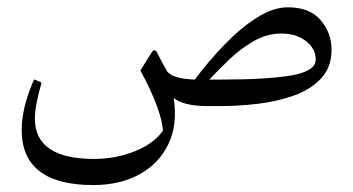

<svg xmlns="http://www.w3.org/2000/svg" viewBox="-20 -295 982 534"><path d="M521.8 -73.7Q489.9 -74.8 470.3 -80.9Q450.7 -86.9 443.7 -98.6Q436 -111.5 416.9 -148.5Q413.3 -155.5 409.4 -155.3Q405.6 -155.1 401.2 -148.1L370.4 -99Q400.1 -44.7 416 -1.1Q432 42.5 433.1 68.6Q407.4 104.9 354.2 126Q301.1 147 241.7 147Q159.5 147 118.3 119Q77 90.9 77 34.5Q77 -1.1 95.7 -65.3L74.8 -74.1Q40.3 3.7 40.3 66.4Q40.3 143 90.2 181.3Q140.1 219.7 239.5 219.7Q313.2 219.7 367.4 190.1Q421.7 160.6 448.1 106.2Q474.5 51.7 463.1 -22.4Q491 0 557.4 0H593.3Q643.6 0 697.7 -6.4Q751.7 -12.8 798.1 -29.5Q844.5 -46.2 873.3 -77.2Q902.1 -108.2 902.1 -156.9Q902.1 -203.5 871.7 -239.1Q841.2 -274.7 781.1 -274.7Q740 -274.7 694.7 -246.1Q649.4 -217.5 604.9 -171.4Q560.3 -125.4 521.8 -73.7ZM562.2 -73.7Q588.2 -101.6 619.5 -131.3Q650.9 -161 687 -181.3Q723.1 -201.7 762.7 -201.7Q804.2 -201.7 831.1 -180.6Q858.1 -159.5 858.1 -129.4Q858.1 -97.2 791.2 -85.4Q724.2 -73.7 595.9 -73.7Z"/></svg>

Font: Parastoo
Style: Regular
Weight: 400
Foundry: Saber Rastikerdar (saber.rastikerdar@gmail.com)
Version: Version 3.000